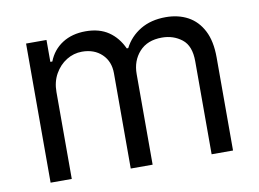

<svg xmlns="http://www.w3.org/2000/svg" viewBox="-65 -648 999 742"><g transform="rotate(-10 435.0 -276.5)"><path d="M77.1 0V-545.9H157.2V-460H165Q182.1 -503.9 220.2 -528.3Q258.3 -552.7 311.5 -552.7Q365.2 -552.7 401.1 -528.3Q437 -503.9 457 -460H462.9Q484.4 -502.4 526.1 -527.6Q567.9 -552.7 626 -552.7Q674.8 -552.7 712.4 -532.5Q750 -512.2 771.5 -470.7Q793 -429.2 793 -365.2V0H709V-365.2Q709 -425.8 675.8 -451.7Q642.6 -477.5 597.7 -477.5Q540.5 -477.5 509 -442.6Q477.5 -407.7 477.5 -355.5V0H391.6V-374Q391.6 -420.4 361.8 -449Q332 -477.5 284.2 -477.5Q251.5 -477.5 223.1 -460Q194.8 -442.4 177.5 -411.6Q160.2 -380.9 160.2 -340.8V0Z"/></g></svg>

Font: Inter
Style: Regular
Weight: 400
Designer: Rasmus Andersson
Foundry: rsms
Version: Version 4.000;git-8c9346024